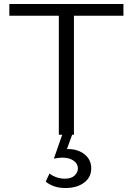

<svg xmlns="http://www.w3.org/2000/svg" viewBox="-20 -678 668 966"><path d="M276 0V-658H352V0ZM27 -599V-658H601V-599ZM293 0H343L309 93L273 82Q282 77 295 74.5Q308 72 323 72Q372 72 405.5 98.5Q439 125 439 170Q439 214 403 241Q367 268 309 268Q279 268 254.5 260Q230 252 210 236L229 195Q244 207 264.5 214Q285 221 306 221Q339 221 355.5 205Q372 189 372 169Q372 146 350.5 130.5Q329 115 292 115Q284 115 273 116.5Q262 118 251 120Z"/></svg>

Font: Ysabeau Office
Style: Regular
Weight: 400
Designer: Christian Thalmann (Catharsis Fonts)
Version: Version 2.001;gftools[0.9.30]; featfreeze: tnum,lnum,ss02